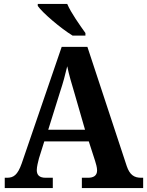

<svg xmlns="http://www.w3.org/2000/svg" viewBox="-20 -951 744 971"><path d="M347 -771H412V-784C385 -822 339 -886 320 -931H171V-921C195 -886 288 -807 347 -771ZM4 0H247V-52H211C179 -52 166 -66 166 -91C166 -108 173 -134 177 -150L204 -236H429L461 -137C465 -124 471 -105 471 -89C471 -62 452 -52 425 -52H394V0H704V-52H694C658 -52 636 -67 621 -111L422 -714H292L90 -125C69 -65 48 -52 15 -52H4ZM224 -295 284 -487C299 -532 310 -573 320 -616C329 -572 342 -529 356 -482L410 -295Z"/></svg>

Font: Noto Serif SemiCondensed
Style: Bold
Weight: 700
Width: 4
Designer: Monotype Design Team
Foundry: Monotype Imaging Inc.
Version: Version 2.015